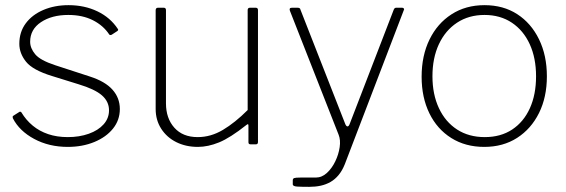

<svg xmlns="http://www.w3.org/2000/svg" viewBox="-20 -560 2198 745"><path d="M404 -426Q381 -461 340.5 -481.5Q300 -502 245 -502Q181 -502 139 -474Q97 -446 97 -398Q97 -373 116.5 -349.5Q136 -326 194 -307L329 -263Q388 -244 416.5 -212Q445 -180 445 -137Q445 -94 418.5 -61Q392 -28 346 -9Q300 10 243 10Q170 10 112.5 -21Q55 -52 30 -101Q29 -104 29 -106.5Q29 -109 32 -111L54 -125Q56 -127 59 -126.5Q62 -126 63 -124Q81 -94 107 -72.5Q133 -51 167 -39.5Q201 -28 243 -28Q288 -28 324.5 -41Q361 -54 382 -77.5Q403 -101 403 -132Q403 -166 375.5 -190Q348 -214 285 -233L182 -265Q107 -288 81 -320.5Q55 -353 55 -390Q55 -436 80 -469.5Q105 -503 148.5 -521.5Q192 -540 246 -540Q308 -540 358 -516Q408 -492 437 -448Q439 -445 438.5 -443.5Q438 -442 436 -440L413 -425Q411 -424 408.5 -424Q406 -424 404 -426Z M747 -28Q798 -28 845 -56Q892 -84 941 -133V-521Q941 -530 950 -530H972Q981 -530 981 -521V-9Q981 0 973 0H952Q944 0 944 -8V-72Q944 -77 942.5 -78Q941 -79 936 -75Q873 -25 830 -7.5Q787 10 748 10Q701 10 664 -8.5Q627 -27 605.5 -60.5Q584 -94 584 -137V-520Q584 -530 593 -530H615Q624 -530 624 -521V-159Q624 -101 656.5 -64.5Q689 -28 747 -28Z M1180 165Q1151 165 1133.5 164Q1116 163 1116 155V140Q1116 133 1121.5 131Q1127 129 1145 129H1205Q1229 129 1248.5 111Q1268 93 1281 66Q1294 39 1298 11Q1302 -17 1294 -37L1105 -518Q1103 -523 1104.5 -526.5Q1106 -530 1113 -530H1134Q1139 -530 1142 -528.5Q1145 -527 1146 -522L1320 -78Q1324 -69 1329 -69.5Q1334 -70 1338 -82L1508 -523Q1510 -527 1512 -528.5Q1514 -530 1518 -530H1540Q1545 -530 1547 -527Q1549 -524 1547 -521L1318 77Q1308 102 1294 119Q1280 136 1262.5 146Q1245 156 1224.5 160.5Q1204 165 1180 165Z M1859 10Q1786 10 1731 -24.5Q1676 -59 1646 -120.5Q1616 -182 1616 -262Q1616 -344 1646.5 -406.5Q1677 -469 1732 -504.5Q1787 -540 1860 -540Q1933 -540 1987 -505Q2041 -470 2071.5 -407.5Q2102 -345 2102 -264Q2102 -183 2071.5 -121.5Q2041 -60 1986.5 -25Q1932 10 1859 10ZM1861 -28Q1923 -28 1967.5 -57.5Q2012 -87 2036 -140Q2060 -193 2060 -264Q2060 -335 2035.5 -388.5Q2011 -442 1966 -472Q1921 -502 1860 -502Q1799 -502 1753.5 -472Q1708 -442 1683 -388.5Q1658 -335 1658 -264Q1658 -194 1683 -140.5Q1708 -87 1753.5 -57.5Q1799 -28 1861 -28Z"/></svg>

Font: Libre Franklin Thin Thin
Style: Regular
Weight: 250
Version: Version 3.000